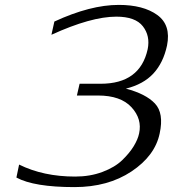

<svg xmlns="http://www.w3.org/2000/svg" viewBox="-20 -747 706 784"><path d="M455 -679Q352 -679 190 -605L202 -659Q349 -727 465 -727Q565 -727 622 -686Q679 -645 662 -561Q647 -491 606.5 -447Q566 -403 494 -385Q575 -364 612.5 -324.5Q650 -285 632 -202Q613 -111 517 -47Q421 17 284 17Q119 17 47 -22L58 -75Q157 -26 287 -26Q348 -26 398.5 -45Q449 -64 479 -93Q509 -122 526 -150Q543 -178 548 -202Q561 -261 517 -309Q473 -357 380 -357H294L305 -405H391Q552 -405 583 -546Q594 -600 563.5 -639.5Q533 -679 455 -679Z"/></svg>

Font: Afta sans
Style: Italic
Weight: 400
Italic angle: -12°
Designer: par.qink
Foundry: Oriol Esparraguera Font
Version: Version 1.000